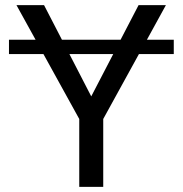

<svg xmlns="http://www.w3.org/2000/svg" viewBox="-20 -731 715 751"><path d="M383.8 -265.6V0H290V-265.6L149.9 -519.5H15.1V-575.7H119.1L44.4 -710.9H152.3L222.2 -575.7H451.7L522 -710.9H628.9L554.7 -575.7H659.7V-519.5H523.4ZM336.9 -354 422.9 -519.5H251.5Z"/></svg>

Font: LXGW WenKai Screen R
Style: Regular
Weight: 400
Designer: Fontworks Inc.
Version: Version 1.235;May 31, 2022